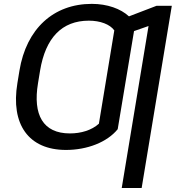

<svg xmlns="http://www.w3.org/2000/svg" viewBox="-20 -757 910 982"><path d="M582 -96.2 665.5 -598 739.7 -623.9 602.6 204.5H704.5L858.7 -727.3H780.5L639.6 -673.3C597.3 -712.4 528.8 -737.2 449.6 -737.2C253.2 -737.2 114.7 -609.7 79.5 -396L68.9 -331.3C34.1 -121.4 125.7 9.9 317.8 9.9C426.1 9.9 528.1 -29.8 582 -96.2ZM174.4 -331.3 185 -396C212.7 -563.6 296.9 -651.3 434.3 -651.3C493.3 -651.3 542.3 -632.5 564.6 -601.6L485.8 -124.3C448.9 -90.9 394.5 -74.6 337.7 -74.6C199.9 -74.6 147.4 -169.7 174.4 -331.3Z"/></svg>

Font: Margiela Sans Text
Style: Italic
Weight: 400
Italic angle: -9.39999°
Designer: Stefan Endress, Andreas Faust
Version: Version 1.100;FEAKit 1.0